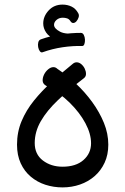

<svg xmlns="http://www.w3.org/2000/svg" viewBox="-20 -807 545 835"><path d="M252 8Q213 8 177.5 -3.5Q142 -15 114 -38.5Q86 -62 70 -97Q54 -132 54 -178Q54 -233 74 -280.5Q94 -328 128 -370Q162 -412 205.5 -451.5Q249 -491 296 -529Q304 -536 313 -536Q324 -536 333.5 -528Q343 -520 348.5 -508.5Q354 -497 354 -485.5Q354 -474 345 -467Q281 -418 232.5 -372Q184 -326 157.5 -280Q131 -234 131 -185Q131 -136 166.5 -109Q202 -82 252 -82Q310 -82 343 -111Q376 -140 376 -184Q376 -225 351.5 -271Q327 -317 283 -360.5Q239 -404 179 -435Q166 -443 165.5 -456Q165 -469 171.5 -482.5Q178 -496 189.5 -505.5Q201 -515 212 -515Q222 -515 229 -508Q271 -480 310.5 -443Q350 -406 381.5 -362.5Q413 -319 432 -272.5Q451 -226 451 -178Q451 -134 435 -99.5Q419 -65 391.5 -41Q364 -17 328 -4.5Q292 8 252 8ZM297 -629Q251 -625 222.5 -635.5Q194 -646 181 -665Q168 -684 168 -705Q168 -736 191.5 -761.5Q215 -787 252 -787Q273 -787 291 -778.5Q309 -770 320 -750Q325 -742 322 -732Q319 -722 312.5 -714.5Q306 -707 298 -707Q292 -707 287 -714Q281 -724 272 -727Q263 -730 253 -730Q237 -730 226 -720.5Q215 -711 215 -699Q215 -683 241.5 -669Q268 -655 332 -664ZM166 -580Q159 -577 153.5 -584Q148 -591 146 -602Q144 -613 146.5 -623Q149 -633 158 -636Q200 -651 245 -657.5Q290 -664 332 -664Q340 -664 344.5 -655Q349 -646 349.5 -635Q350 -624 347 -615.5Q344 -607 338 -607Q296 -608 252 -601.5Q208 -595 166 -580Z"/></svg>

Font: Playpen Sans Arabic
Style: Regular
Weight: 400
Designer: Azza Alameddine, Laura Meseguer, Veronika Burian, José Scaglione
Foundry: TypeTogether
Version: Version 2.000